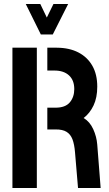

<svg xmlns="http://www.w3.org/2000/svg" viewBox="-20 -938 546 958"><path d="M183.8 -766 108.6 -918H181.1L213.6 -850.4L246.7 -918H320L243.3 -766ZM369.3 0 354.3 -178Q351.1 -217.9 341.5 -243.1Q331.8 -268.2 311.9 -280.3Q292.1 -292.5 257.5 -292.1H216.1V-400.7H257Q306.2 -400.7 328.4 -427.3Q350.6 -453.9 350.6 -493.4Q350.6 -537.8 324.2 -561.9Q297.8 -586 252.1 -586H216.1V-700H263.6Q326.2 -699.6 371.3 -676.2Q416.3 -652.8 440.8 -609.8Q465.3 -566.8 465.3 -505.8Q465.3 -450.8 446.7 -411.7Q428.2 -372.6 397.2 -349.2Q428.4 -330.7 445.2 -293.4Q462.1 -256.2 465.2 -217L482.2 0ZM42 0V-700H163.8V0Z"/></svg>

Font: Stick No Bills ExtraLight
Style: Regular
Weight: 200
Designer: Kosala Senevirathne, Siva Puranthara, Lasantha Premarathna, Tharique Azeez
Foundry: mooniak
Version: Version 2.000